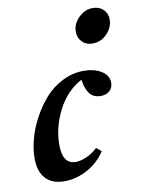

<svg xmlns="http://www.w3.org/2000/svg" viewBox="-81 -751 602 818"><g transform="rotate(-10 220.0 -342.0)"><path d="M351.1 -545.9Q323.7 -545.9 306.4 -563.5Q289.1 -581.1 289.1 -607.4Q289.1 -641.6 316.2 -668.2Q343.3 -694.8 377 -694.8Q405.3 -694.8 422.9 -678Q440.4 -661.1 440.4 -634.3Q440.4 -600.6 414.3 -573.2Q388.2 -545.9 351.1 -545.9ZM131.3 11.2Q78.6 11.2 50.5 -19.3Q22.5 -49.8 22.5 -106.4Q22.5 -144.5 33.9 -188.7Q45.4 -232.9 69.1 -277.1Q92.8 -321.3 124.3 -357.2Q155.8 -393.1 200 -415.5Q244.1 -438 293 -438Q338.4 -438 369.1 -418.9Q399.9 -399.9 399.9 -368.2Q399.9 -346.7 385.7 -333.3Q371.6 -319.8 346.2 -319.8Q317.4 -319.8 300.5 -339.4Q283.7 -358.9 276.9 -402.3Q210.4 -366.2 173.3 -293.5Q136.2 -220.7 136.2 -144.5Q136.2 -61.5 193.4 -61.5Q214.8 -61.5 241.5 -73.5Q268.1 -85.4 288.1 -105.5L309.6 -87.4Q280.8 -42.5 232.2 -15.6Q183.6 11.2 131.3 11.2Z"/></g></svg>

Font: Elstob 14pt
Style: Bold Italic
Weight: 700
Italic angle: -20°
Designer: Peter S. Baker
Version: Version 1.015